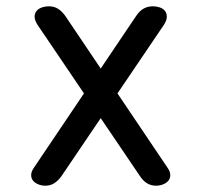

<svg xmlns="http://www.w3.org/2000/svg" viewBox="-20 -580 640 610"><path d="M175 -20Q165 -6 152.5 2Q140 10 124 10Q113 10 102.5 6Q92 2 85.5 -5.5Q79 -13 79 -24Q79 -35 89 -49L413 -530Q423 -545 436 -552.5Q449 -560 466 -560Q477 -560 487.5 -556.5Q498 -553 504 -545.5Q510 -538 510 -526.5Q510 -515 500 -500ZM511 -49Q521 -35 521 -24Q521 -13 514.5 -5.5Q508 2 497.5 6Q487 10 476 10Q460 10 447.5 2.5Q435 -5 425 -20L100 -500Q90 -515 90 -526.5Q90 -538 96.5 -545.5Q103 -553 113.5 -556.5Q124 -560 135 -560Q152 -560 164.5 -552Q177 -544 187 -530Z"/></svg>

Font: Maple Mono
Style: Regular
Weight: 400
Monospace: yes
Designer: subframe7536
Version: Version 7.300